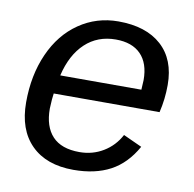

<svg xmlns="http://www.w3.org/2000/svg" viewBox="-67 -605 689 683"><g transform="rotate(10 278.0 -264.0)"><path d="M125 -245.6Q122.1 -228.5 120.6 -190.4Q120.6 -125.5 153.1 -90.8Q185.5 -56.2 251 -56.2Q298.3 -56.2 336.9 -79.6Q375.5 -103 397 -143.6L464.4 -112.8Q428.7 -48.8 373.8 -19.5Q318.8 9.8 240.7 9.8Q142.6 9.8 88.1 -44.7Q33.7 -99.1 33.7 -197.8Q33.7 -295.9 68.4 -373.8Q103 -451.7 166 -494.9Q229 -538.1 307.6 -538.1Q407.7 -538.1 463.4 -487.8Q519 -437.5 519 -345.7Q519 -294.4 507.3 -245.6ZM429.7 -313 431.6 -348.1Q431.6 -408.7 400.1 -440.9Q368.7 -473.1 309.6 -473.1Q244.1 -473.1 199.5 -431.4Q154.8 -389.6 136.7 -313Z"/></g></svg>

Font: Liberation Sans
Style: Italic
Weight: 400
Italic angle: -12°
Designer: Steve Matteson
Foundry: Ascender Corporation
Version: Version 2.1.5